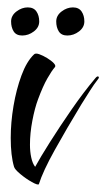

<svg xmlns="http://www.w3.org/2000/svg" viewBox="-20 -465 287 519"><path d="M85 33Q82 36 66 27Q50 18 35 5.5Q20 -7 18 -14Q9 -44 9 -92Q9 -134 16.5 -178.5Q24 -223 38 -261Q52 -299 72 -318Q76 -322 86 -318.5Q96 -315 107.5 -308Q119 -301 125.5 -294Q132 -287 128 -283Q120 -274 108 -253Q96 -232 83 -197Q74 -173 67.5 -139Q61 -105 61 -74Q61 -55 64.5 -39Q68 -23 75 -14Q88 -38 114.5 -80Q141 -122 173.5 -169Q206 -216 238 -254Q243 -260 246 -258Q249 -256 245 -251Q234 -237 223 -219.5Q212 -202 200 -183Q160 -117 128 -59.5Q96 -2 85 33ZM162 -369Q146 -369 139 -380Q132 -391 132 -407Q132 -423 146.5 -434Q161 -445 177 -445Q193 -445 200.5 -434Q208 -423 208 -407Q208 -391 193.5 -380Q179 -369 162 -369ZM40 -369Q24 -369 17 -380Q10 -391 10 -407Q10 -423 24.5 -434Q39 -445 55 -445Q71 -445 78.5 -434Q86 -423 86 -407Q86 -391 71.5 -380Q57 -369 40 -369Z"/></svg>

Font: Festive
Style: Regular
Weight: 400
Designer: Robert E. Leuschke
Foundry: Robert E. Leuschke
Version: Version 1.101; ttfautohint (v1.8.3)